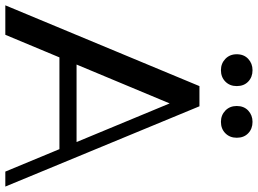

<svg xmlns="http://www.w3.org/2000/svg" viewBox="-144 -826 970 722"><g transform="rotate(90 341.0 -465.0)"><path d="M0 0 303.8 -730H379.7L681.6 0H625.3L354.7 -652.2L380.6 -646L110.8 0ZM175.3 -203.5V-267.9H548.7V-203.5ZM244 -810.8Q218.8 -810.8 201.4 -827.4Q184 -844.1 184 -870.2Q184 -897.3 201.4 -913.4Q218.8 -929.6 244 -929.6Q269.9 -929.6 286.8 -913.4Q303.7 -897.3 303.7 -870.2Q303.7 -844.1 286.8 -827.4Q269.9 -810.8 244 -810.8ZM438.3 -810.8Q413.1 -810.8 395.8 -827.4Q378.6 -844.1 378.6 -870.2Q378.6 -897.3 395.8 -913.4Q413.1 -929.6 438.3 -929.6Q464.3 -929.6 481.1 -913.4Q498 -897.3 498 -870.2Q498 -844.1 481.1 -827.4Q464.3 -810.8 438.3 -810.8Z"/></g></svg>

Font: Savate ExtraLight
Style: Regular
Weight: 200
Designer: Max Esnée
Foundry: Plomb Type
Version: Version 2.000